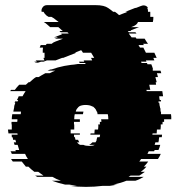

<svg xmlns="http://www.w3.org/2000/svg" viewBox="-20 -720 689 750"><path d="M648 -274Q649 -269 649 -264Q649 -259 649 -254H621V-244H615V-234H608V-225Q608 -222 607.5 -219.5Q607 -217 607 -214H593Q593 -210 592.5 -206.5Q592 -203 592 -199H576Q576 -196 575 -194H613L612 -184H602Q601 -182 601 -179Q601 -176 600 -174H601Q599 -168 599 -164H587L584 -154H606Q605 -149 603 -144Q601 -139 599 -134H584L582 -129H561Q559 -124 556 -119H608Q604 -109 597 -99H531Q530 -97 528 -94Q526 -91 524 -89H559Q552 -79 542 -69H552Q544 -59 530 -49H546Q541 -45 535.5 -41.5Q530 -38 524 -34H490L482 -29H541Q525 -19 509 -14H474Q452 -5 423 1H439Q432 2 424.5 3.5Q417 5 409 6H381Q365 8 349 9Q333 10 316 10Q299 10 283 9Q267 8 251 6H280Q273 5 265.5 3.5Q258 2 250 1H234Q207 -5 183 -14H218Q200 -20 185 -29H125Q123 -31 121 -32Q119 -33 117 -34H150Q145 -38 139.5 -41.5Q134 -45 129 -49H114Q102 -58 91 -69H81Q77 -74 73 -79Q69 -84 65 -89H30L23 -99H89Q82 -109 78 -119H26Q25 -121 24 -124Q23 -127 21 -129H42Q42 -130 40 -134H55L49 -154H37L34 -164H43L40 -174H31Q31 -178 29 -184H26Q26 -186 26 -189Q26 -192 25 -194H49Q48 -196 48 -199H13Q12 -203 12 -206.5Q12 -210 11 -214H26V-234H25V-244H47Q48 -246 48 -249Q48 -252 48 -254H26Q26 -259 26.5 -264Q27 -269 28 -274H61L62 -284H32L35 -299Q35 -301 35.5 -302Q36 -303 36 -304H35Q36 -308 37.5 -311.5Q39 -315 40 -319H37Q37 -320 39 -324H49L51 -329H46Q48 -333 50 -336.5Q52 -340 53 -344H68Q71 -349 74 -354.5Q77 -360 80 -364H20L23 -369H38Q46 -380 55 -389H81Q84 -391 86.5 -394Q89 -397 92 -399H96Q102 -404 108 -409.5Q114 -415 121 -419H131Q137 -423 143.5 -426.5Q150 -430 157 -434H174Q183 -439 196 -444H166Q169 -446 172.5 -447Q176 -448 179 -449H182Q230 -466 284 -469H269Q277 -470 285 -470Q293 -470 300 -470H314L313 -474H291Q289 -478 289 -479H309Q309 -480 307 -484H340Q339 -486 338 -489Q337 -492 335 -494H348L336 -514H304Q303 -516 301 -519Q299 -522 297 -524L272 -514H278L227 -494H223L197 -484H163L150 -479H140L137 -478Q130 -475 126 -475Q118 -475 114 -479H124Q123 -480 122 -481.5Q121 -483 119 -484H154Q150 -490 150 -494H154V-514H147V-524Q147 -527 147.5 -529.5Q148 -532 148 -534H135Q137 -540 139 -544H159Q160 -546 161 -547Q162 -548 163 -549H182Q187 -554 195 -557L226 -569H194L207 -574H191L222 -586L219 -589H248Q247 -591 246 -592Q245 -593 243 -594H217L212 -599H225Q221 -603 216.5 -606.5Q212 -610 208 -614H176Q170 -619 164 -624.5Q158 -630 151 -634H209Q202 -639 195.5 -644.5Q189 -650 181 -654H170L162 -659Q153 -667 150 -674H143Q142 -675 142 -678Q142 -685 145 -689Q151 -700 164 -700H352Q371 -700 383 -697Q395 -694 402 -689L405 -687Q410 -684 414 -680.5Q418 -677 422 -674H429Q438 -668 445 -661L479 -674H470L508 -689H511L529 -696Q537 -699 540 -699Q553 -699 558 -689H555Q558 -685 558 -678V-674H567V-654H579V-650Q579 -642 577 -634H519Q515 -623 500 -617L492 -614H523L490 -601L492 -599H479Q480 -598 481 -597Q482 -596 483 -594H509Q510 -592 513 -589H483L494 -574H510L513 -569H545Q550 -560 558 -549H539L542 -544H521L527 -534H540Q542 -529 545 -524Q548 -519 550 -514H583L592 -494H579Q580 -492 581 -489Q582 -486 583 -484H550Q550 -483 552 -479H531Q531 -478 533 -474H554L556 -469H571Q575 -460 578 -449H576Q576 -448 576.5 -447Q577 -446 577 -444H607L610 -434H593Q594 -430 595 -426.5Q596 -423 597 -419H587L592 -399H588Q589 -397 589 -394Q589 -391 590 -389H563Q564 -384 565 -379Q566 -374 567 -369H552Q553 -367 553 -364H614L617 -344H602Q602 -340 602.5 -336.5Q603 -333 604 -329H609V-324H599V-319H602Q603 -315 603 -311.5Q603 -308 604 -304H605V-299H606Q607 -295 607 -288V-284H609V-274ZM376 -244Q376 -250 375 -254H403V-256Q403 -261 402.5 -265.5Q402 -270 401 -274H361Q361 -278 359 -284H358Q355 -293 349 -299H348Q346 -303 342 -304H341Q331 -310 314 -310Q299 -310 288 -304H290Q286 -303 284 -299Q277 -292 276 -284H306Q305 -282 305 -279.5Q305 -277 304 -274H272Q271 -270 270.5 -265.5Q270 -261 270 -256V-254H292V-244H269V-234H270V-214H256V-199H292V-194H269Q269 -187 270 -184H273Q273 -180 275 -174H285Q286 -170 290 -164H281Q287 -156 294 -154H306Q314 -150 329 -150Q343 -150 350 -154H328Q332 -156 335 -158.5Q338 -161 341 -164H353Q357 -170 358 -174H357L360 -184H369Q371 -190 371 -194H333Q333 -197 334 -199H349V-203Q349 -206 349.5 -209Q350 -212 350 -214H363Q364 -219 364 -224Q364 -229 364 -234H371Q370 -236 370 -239Q370 -242 370 -244Z"/></svg>

Font: Rubik Glitch
Style: Regular
Weight: 400
Designer: Hubert and Fischer, NaN
Foundry: Hubert and Fischer, NaN
Version: Version 2.200